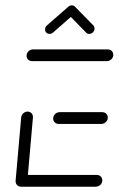

<svg xmlns="http://www.w3.org/2000/svg" viewBox="-20 -705 448 725"><path d="M38.9 -22.2 60 -261.5Q60.4 -267.4 63.9 -272.6Q67.4 -277.8 72.8 -280.7Q78.1 -283.7 84.1 -283.7Q90 -283.7 95 -280.7Q100 -277.8 102.4 -272.6Q104.8 -267.4 104.4 -261.5L83.3 -22.2ZM366.3 -22.2Q365.9 -16.3 362.4 -11.1Q358.9 -5.9 353.5 -3Q348.1 0 342.2 0H59.3Q53.3 0 48.3 -3Q43.3 -5.9 40.9 -11.1Q38.5 -16.3 38.9 -22.2Q39.3 -28.1 42.8 -33.3Q46.3 -38.5 51.7 -41.5Q57 -44.4 63 -44.4H345.9Q351.9 -44.4 356.9 -41.5Q361.9 -38.5 364.3 -33.3Q366.7 -28.1 366.3 -22.2ZM180.7 -259.3Q181.1 -265.2 184.6 -270.4Q188.1 -275.6 193.5 -278.5Q198.9 -281.5 204.8 -281.5H366.7Q372.6 -281.5 377.6 -278.5Q382.6 -275.6 385 -270.4Q387.4 -265.2 387 -259.3Q386.7 -253.3 383.1 -248.1Q379.6 -243 374.3 -240Q368.9 -237 363 -237H201.1Q195.2 -237 190.2 -240Q185.2 -243 182.8 -248.1Q180.4 -253.3 180.7 -259.3ZM80.4 -496.3Q80.7 -502.2 84.3 -507.4Q87.8 -512.6 93.1 -515.6Q98.5 -518.5 104.4 -518.5H387.4Q393.3 -518.5 398.3 -515.6Q403.3 -512.6 405.7 -507.4Q408.1 -502.2 407.8 -496.3Q407.4 -490.4 403.9 -485.2Q400.4 -480 395 -477Q389.6 -474.1 383.7 -474.1H100.7Q94.8 -474.1 89.8 -477Q84.8 -480 82.4 -485.2Q80 -490.4 80.4 -496.3ZM251.1 -684.8Q258.9 -684.8 263.7 -679.4Q268.5 -674.1 267.8 -666.3Q267.4 -662.6 265.7 -659.1Q264.1 -655.6 261.1 -653L180.4 -582.2Q174.4 -577 167 -577Q159.3 -577 154.4 -582.4Q149.6 -587.8 150.4 -595.6Q150.7 -599.3 152.4 -602.8Q154.1 -606.3 157 -608.9L238.1 -679.6Q243.3 -684.8 251.1 -684.8ZM264.1 -678.9 332.6 -608.9Q334.8 -606.3 336.1 -602.8Q337.4 -599.3 337 -595.6Q336.3 -587.8 330.4 -582.4Q324.4 -577 316.7 -577Q309.3 -577 304.8 -582.2L236.7 -652.2Z"/></svg>

Font: 26F Galaxy Sans Oblique
Style: Regular
Weight: 400
Italic angle: -5°
Designer: C₂₉H₂₅N₃O₅
Version: Version 1.200;FEAKit 1.0